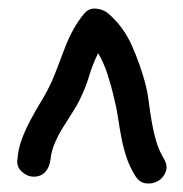

<svg xmlns="http://www.w3.org/2000/svg" viewBox="-20 -753 428 448"><path d="M318.4 -560.5Q324.2 -539.1 327.1 -515.6Q330.1 -492.2 334 -469.2Q337.9 -446.3 344.2 -424.3Q350.6 -402.3 362.3 -382.8Q372.1 -366.2 366.7 -352.1Q361.3 -337.9 348.6 -330.6Q335.9 -323.2 320.3 -325.2Q304.7 -327.1 294.9 -343.8Q282.2 -364.3 274.9 -386.7Q267.6 -409.2 263.2 -432.1Q258.8 -455.1 255.4 -478.5Q252 -502 246.1 -524.4Q240.2 -550.8 231.4 -578.1Q222.7 -605.5 209 -628.9Q196.3 -603.5 188 -575.7Q179.7 -547.9 167 -522.5Q159.2 -505.9 147.9 -488.8Q136.7 -471.7 126 -454.1Q115.2 -436.5 107.4 -418Q99.6 -399.4 97.7 -379.9Q95.7 -363.3 85.9 -352.1Q76.2 -340.8 58.6 -340.8Q43.9 -340.8 31.2 -352.1Q18.6 -363.3 20.5 -379.9Q22.5 -406.2 31.2 -429.2Q40 -452.1 51.8 -474.1Q63.5 -496.1 76.7 -517.6Q89.8 -539.1 100.6 -562.5Q109.4 -583 117.2 -604Q125 -625 132.8 -645Q140.6 -665 151.4 -684.6Q162.1 -704.1 176.8 -721.7Q187.5 -734.4 204.1 -732.9Q220.7 -731.4 232.4 -721.7Q267.6 -691.4 287.1 -647.9Q306.6 -604.5 318.4 -560.5Z"/></svg>

Font: Schoolbell
Style: Regular
Weight: 400
Designer: Font Diner, Inc
Foundry: Font Diner, Inc
Version: Version 1.001